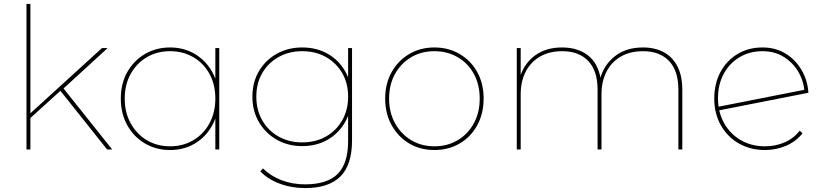

<svg xmlns="http://www.w3.org/2000/svg" viewBox="-20 -762 4196 979"><path d="M128 -154V-178L500 -517H529L304 -311L288 -299ZM115 0V-742H135V0ZM526 0 284 -304 300 -316 552 0Z M847 3Q776 3 719 -30.5Q662 -64 629 -123.5Q596 -183 596 -259Q596 -336 629 -394.5Q662 -453 719 -486.5Q776 -520 847 -520Q918 -520 974 -486.5Q1030 -453 1062.5 -394.5Q1095 -336 1095 -259Q1095 -183 1062.5 -123.5Q1030 -64 974 -30.5Q918 3 847 3ZM847 -16Q913 -16 965.5 -47Q1018 -78 1048 -133Q1078 -188 1078 -259Q1078 -331 1048 -385.5Q1018 -440 965.5 -470.5Q913 -501 847 -501Q781 -501 729 -470.5Q677 -440 646.5 -385.5Q616 -331 616 -259Q616 -188 646.5 -133Q677 -78 729 -47Q781 -16 847 -16ZM1078 0V-190L1088 -260L1078 -330V-517H1098V0Z M1536 197Q1466 197 1405 174Q1344 151 1307 111L1321 97Q1361 136 1416 157Q1471 178 1536 178Q1648 178 1701.5 125Q1755 72 1755 -43V-209L1765 -269L1755 -329V-517H1775V-46Q1775 79 1715.5 138Q1656 197 1536 197ZM1521 -17Q1449 -17 1391.5 -49.5Q1334 -82 1300.5 -139Q1267 -196 1267 -269Q1267 -343 1300.5 -399.5Q1334 -456 1391.5 -488Q1449 -520 1521 -520Q1594 -520 1650.5 -488Q1707 -456 1739.5 -399.5Q1772 -343 1772 -269Q1772 -196 1739.5 -139Q1707 -82 1650.5 -49.5Q1594 -17 1521 -17ZM1521 -36Q1589 -36 1641.5 -65.5Q1694 -95 1724.5 -148Q1755 -201 1755 -269Q1755 -338 1724.5 -390Q1694 -442 1641.5 -471.5Q1589 -501 1521 -501Q1454 -501 1401 -471.5Q1348 -442 1317.5 -390Q1287 -338 1287 -269Q1287 -201 1317.5 -148Q1348 -95 1401 -65.5Q1454 -36 1521 -36Z M2195 3Q2123 3 2066.5 -30.5Q2010 -64 1977 -123.5Q1944 -183 1944 -259Q1944 -336 1977 -394.5Q2010 -453 2066.5 -486.5Q2123 -520 2195 -520Q2267 -520 2324 -486.5Q2381 -453 2413.5 -394.5Q2446 -336 2446 -259Q2446 -183 2413.5 -123.5Q2381 -64 2324 -30.5Q2267 3 2195 3ZM2195 -16Q2261 -16 2313.5 -47Q2366 -78 2396 -133Q2426 -188 2426 -259Q2426 -331 2396 -385.5Q2366 -440 2313.5 -470.5Q2261 -501 2195 -501Q2129 -501 2077 -470.5Q2025 -440 1994.5 -385.5Q1964 -331 1964 -259Q1964 -188 1994.5 -133Q2025 -78 2077 -47Q2129 -16 2195 -16Z M2615 0V-517H2635V-371L2633 -374Q2655 -441 2710 -480.5Q2765 -520 2846 -520Q2926 -520 2978 -479.5Q3030 -439 3043 -359L3040 -360Q3059 -431 3115.5 -475.5Q3172 -520 3258 -520Q3320 -520 3365 -495.5Q3410 -471 3434.5 -423Q3459 -375 3459 -305V0H3439V-305Q3439 -401 3391.5 -451Q3344 -501 3259 -501Q3193 -501 3145.5 -473.5Q3098 -446 3072.5 -396.5Q3047 -347 3047 -281V0H3027V-305Q3027 -401 2979.5 -451Q2932 -501 2847 -501Q2781 -501 2733.5 -473.5Q2686 -446 2660.5 -396.5Q2635 -347 2635 -281V0Z M3881 3Q3806 3 3747.5 -30.5Q3689 -64 3655.5 -123.5Q3622 -183 3622 -259Q3622 -336 3653.5 -394.5Q3685 -453 3740.5 -486.5Q3796 -520 3868 -520Q3935 -520 3986 -488.5Q4037 -457 4067.5 -404.5Q4098 -352 4102 -289L3640 -198L3634 -216L4091 -306L4082 -292Q4079 -346 4052 -393.5Q4025 -441 3978 -471Q3931 -501 3868 -501Q3802 -501 3750.5 -470Q3699 -439 3670 -385Q3641 -331 3641 -262Q3641 -190 3672 -134.5Q3703 -79 3757 -47.5Q3811 -16 3881 -16Q3934 -16 3980.5 -36Q4027 -56 4058 -96L4072 -82Q4038 -40 3987.5 -18.5Q3937 3 3881 3Z"/></svg>

Font: Montserrat Alternates Thin
Style: Regular
Weight: 100
Designer: Julieta Ulanovsky
Foundry: Julieta Ulanovsky
Version: Version 9.000